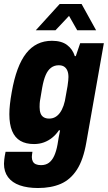

<svg xmlns="http://www.w3.org/2000/svg" viewBox="-35 -744 542 965"><path d="M156 201Q103 201 64.5 187.5Q26 174 5.5 146.5Q-15 119 -15 79Q-15 72 -13.5 57.5Q-12 43 -7 19H128Q127 26 126 33Q125 40 125 45Q125 58 130 67.5Q135 77 145.5 81.5Q156 86 171 86Q195 86 211 74Q227 62 237.5 39Q248 16 254 -17Q257 -35 260 -53.5Q263 -72 267 -89H261Q247 -68 228 -52.5Q209 -37 186 -28.5Q163 -20 136 -20Q95 -20 67.5 -36Q40 -52 26 -85.5Q12 -119 12 -170Q12 -193 15 -220.5Q18 -248 24 -281Q47 -413 96.5 -476Q146 -539 226 -539Q274 -539 302 -518Q330 -497 341 -462H346L368 -527H487L399 -29Q384 59 351.5 109Q319 159 270.5 180Q222 201 156 201ZM212 -148Q229 -148 242.5 -155.5Q256 -163 266.5 -177.5Q277 -192 284.5 -213.5Q292 -235 296 -264Q302 -294 304.5 -311.5Q307 -329 308 -339.5Q309 -350 309 -357Q309 -376 303.5 -389Q298 -402 287.5 -409Q277 -416 260 -416Q238 -416 221.5 -403.5Q205 -391 194.5 -366.5Q184 -342 177 -303Q172 -271 168.5 -252.5Q165 -234 164.5 -224Q164 -214 164 -206Q164 -187 169 -174Q174 -161 185 -154.5Q196 -148 212 -148ZM145 -592 265 -724H375L448 -592H353L295 -694H340L244 -592Z"/></svg>

Font: Archivo Condensed ExtraBold
Style: Italic
Weight: 800
Width: 3
Italic angle: -10°
Designer: Hector Gatti
Foundry: Omnibus-Type
Version: Version 2.001